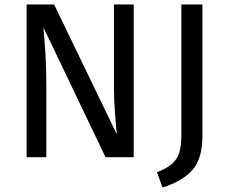

<svg xmlns="http://www.w3.org/2000/svg" viewBox="-20 -709 1028 866"><path d="M583 0H456L176 -585Q182 -516 185.5 -457.5Q189 -399 189 -316V0H100V-689H224L507 -103Q504 -129 499 -194Q494 -259 494 -313V-689H583ZM893 -96Q893 6 848.5 57Q804 108 713 137L688 68Q734 50 757 29Q780 8 789 -22Q798 -52 798 -100V-689H893Z"/></svg>

Font: Fira Sans
Style: Regular
Weight: 400
Designer: bBox Type GmbH & Carrois Corporate GbR & Edenspiekermann AG
Foundry: bBox Type GmbH & Carrois Corporate GbR & Edenspiekermann AG
Version: Version 4.301